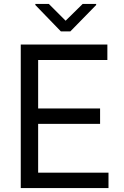

<svg xmlns="http://www.w3.org/2000/svg" viewBox="-20 -953 627 973"><path d="M529.8 -78.1V0H85.2V-727.3H524.1V-649.1H173.3V-403.4H487.2V-325.3H173.3V-78.1ZM227.3 -933.2 312.5 -848 399.1 -933.2H467.3V-927.6L336.6 -794H288.4L159.1 -927.6V-933.2Z"/></svg>

Font: Inter UI
Style: Regular
Weight: 400
Designer: Rasmus Andersson
Foundry: rsms
Version: Version 2.2